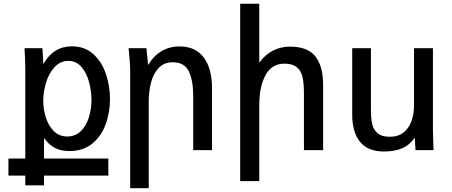

<svg xmlns="http://www.w3.org/2000/svg" viewBox="-20 -810 2440 1036"><path d="M25.5 45.5H116.5V-429.5Q116.5 -482 113 -538L112.5 -550H209L214 -464.5Q268.5 -560 367.5 -560Q437.5 -560 483.8 -517.8Q530 -475.5 551.8 -410.2Q573.5 -345 573.5 -275.5Q573.5 -205.5 551 -141.5Q528.5 -77.5 479.2 -36.2Q430 5 354 5Q308 5 275.5 -12.2Q243 -29.5 217.5 -66V45.5H564.5V137.5H217.5V190H116.5V137.5H25.5ZM473.5 -270.5Q473.5 -318 460.8 -366.8Q448 -415.5 419.8 -448.5Q391.5 -481.5 348.5 -481.5Q305.5 -481.5 274.8 -448.2Q244 -415 228.8 -365.2Q213.5 -315.5 213.5 -266.5Q213.5 -221.5 227 -177.2Q240.5 -133 269.8 -103.2Q299 -73.5 343 -73.5Q385.5 -73.5 415 -101.5Q444.5 -129.5 459 -174.5Q473.5 -219.5 473.5 -270.5Z M674 -550H770L779.5 -459Q808 -508 851.2 -533.8Q894.5 -559.5 949 -559.5Q1034.5 -559.5 1079.2 -500.2Q1124 -441 1124 -334.5V0H1022.5V-294.5Q1022.5 -374.5 999.2 -424.2Q976 -474 911.5 -474Q865 -474 836 -443Q807 -412 794.8 -363.8Q782.5 -315.5 782.5 -260.5V205.5H682.5V-413.5Q682.5 -447.5 680.5 -475.5Q678.5 -503.5 674 -550Z M1276 -790H1379V-472Q1410.5 -515 1452.8 -536.8Q1495 -558.5 1544.5 -558.5Q1640 -558.5 1681.8 -505.5Q1723.5 -452.5 1723.5 -351.5V0H1620V-306Q1620 -359.5 1612.5 -393.5Q1605 -427.5 1582 -447Q1559 -466.5 1514.5 -466.5Q1446.5 -466.5 1412.8 -404.8Q1379 -343 1379 -241.5V167.5H1276Z M1880.5 -192.5V-550H1981.5V-218Q1981.5 -171 1988.5 -140.2Q1995.5 -109.5 2017.8 -90.8Q2040 -72 2083.5 -72Q2128.5 -72 2157.8 -95.5Q2187 -119 2200.5 -157.2Q2214 -195.5 2214 -241V-550H2316V-119Q2316 -87 2318 -41L2319.5 0H2222L2218 -67Q2189.5 -26.5 2149 -9.5Q2108.5 7.5 2052 7.5Q1965.5 7.5 1923 -44.2Q1880.5 -96 1880.5 -192.5Z"/></svg>

Font: JuliaMono Medium
Style: Regular
Weight: 500
Monospace: yes
Designer: cormullion
Foundry: corm
Version: Version 0.054; ttfautohint (v1.8.4)